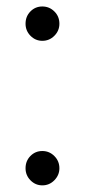

<svg xmlns="http://www.w3.org/2000/svg" viewBox="-20 -554 295 587"><path d="M109.4 -429.2Q88.4 -429.2 73.2 -444.6Q58.1 -460 58.1 -481.4Q58.1 -503.9 73 -519Q87.9 -534.2 109.4 -534.2Q130.9 -534.2 146.2 -519Q161.6 -503.9 161.6 -481.4Q161.6 -460 146.2 -444.6Q130.9 -429.2 109.4 -429.2ZM109.4 12.7Q88.4 12.7 73.2 -2.7Q58.1 -18.1 58.1 -39.6Q58.1 -62 73 -77.1Q87.9 -92.3 109.4 -92.3Q130.9 -92.3 146.2 -76.9Q161.6 -61.5 161.6 -39.6Q161.6 -18.6 146.2 -2.9Q130.9 12.7 109.4 12.7Z"/></svg>

Font: Imbue
Style: Regular
Weight: 400
Designer: Tyler Finck
Foundry: Etcetera Type Company
Version: Version 0.910